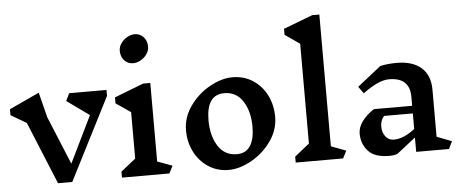

<svg xmlns="http://www.w3.org/2000/svg" viewBox="-55 -1009 2766 1154"><g transform="rotate(-5 1328.0 -431.5)"><path d="M591 -497 338 0H252L97 -377L3 -432V-468L184 -552L222 -401L342 -110L479 -391L344 -488L366 -533H591Z M924 0H638V-36L727 -107V-387L638 -448V-484L814 -552H857V-78L947 -45ZM863 -771Q863 -747 848 -725.5Q833 -704 810 -691.5Q787 -679 765 -679Q733 -679 712 -702Q691 -725 691 -760Q691 -784 706 -805.5Q721 -827 744 -839.5Q767 -852 788 -852Q821 -852 842 -828.5Q863 -805 863 -771Z M1587 -284Q1587 -206 1539.5 -138.5Q1492 -71 1420 -30.5Q1348 10 1281 10Q1214 10 1160.5 -24.5Q1107 -59 1076.5 -118Q1046 -177 1046 -249Q1046 -327 1093.5 -394.5Q1141 -462 1213 -502.5Q1285 -543 1352 -543Q1420 -543 1473.5 -508.5Q1527 -474 1557 -415Q1587 -356 1587 -284ZM1186 -297Q1186 -204 1225.5 -142Q1265 -80 1339 -80Q1392 -80 1419 -120Q1446 -160 1446 -237Q1446 -329 1406.5 -390.5Q1367 -452 1294 -452Q1186 -452 1186 -297Z M1972 1H1686V-35L1775 -106V-708L1686 -770V-806L1862 -873H1905V-78L1995 -44Z M2611 0H2413V-87L2300 2Q2280 10 2250 10Q2162 10 2123 -33.5Q2084 -77 2084 -139Q2084 -175 2109 -210.5Q2134 -246 2182 -278H2413V-332Q2413 -449 2288 -449Q2225 -449 2130 -378L2100 -420L2243 -533Q2289 -543 2343 -543Q2438 -543 2490.5 -497Q2543 -451 2543 -364V-80L2633 -45ZM2413 -138V-232H2239Q2227 -217 2222 -202Q2217 -187 2217 -169Q2217 -134 2236 -109.5Q2255 -85 2286 -85Q2345 -85 2413 -138Z"/></g></svg>

Font: Inknut Antiqua Medium
Style: Regular
Weight: 500
Designer: Claus Eggers Sørensen
Foundry: Claus Eggers Sørensen
Version: Version 1.003; ttfautohint (v1.8.2) -l 8 -r 50 -G 200 -x 14 